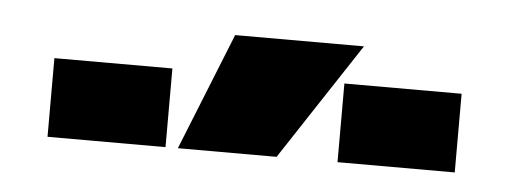

<svg xmlns="http://www.w3.org/2000/svg" viewBox="-27 -767 662 248"><g transform="rotate(5 304.0 -643.0)"><path d="M193 -669V-567H40V-669ZM270 -719H437L337 -567H209ZM416 -669H568V-567H416Z"/></g></svg>

Font: Non Bureau Extended
Style: Bold
Weight: 700
Width: 7
Designer: Jona Saucedo
Foundry: Non Foundry
Version: Version 1.000; ttfautohint (v1.8.4)